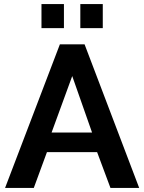

<svg xmlns="http://www.w3.org/2000/svg" viewBox="-20 -929 712 949"><path d="M296 -909H185V-790H296ZM488 -909H377V-790H488ZM147 0 212 -177H460L526 0H668L398 -710H276L5 0ZM337 -553 435 -274H235Z"/></svg>

Font: RT Raleway Bold
Style: Regular
Weight: 400
Designer: Matt McInerney, Pablo Impallari, Rodrigo Fuenzalida — Edited by Milan Moffatt in April 2016
Foundry: Matt McInerney, Pablo Impallari, Rodrigo Fuenzalida — Edited by Milan Moffatt in April 2016
Version: Version 3.001